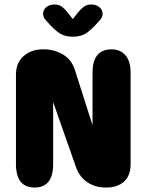

<svg xmlns="http://www.w3.org/2000/svg" viewBox="-20 -840 659 860"><path d="M135 0Q51.5 0 51.5 -105V-504.5Q51.5 -559.5 86 -589.2Q120.5 -619 171.5 -619H176Q223.5 -619 262.2 -595.8Q301 -572.5 315.5 -526.5L394.5 -279V-514.5Q394.5 -619 480 -619Q519 -619 542 -592.2Q565 -565.5 565 -514.5V-105Q565 -53.5 535.8 -26.8Q506.5 0 455.5 0H454.5Q407 0 371.5 -23.5Q336 -47 320 -92.5L218 -383V-105Q218 0 135 0ZM427.5 -750 417 -738Q390 -707.5 366.5 -691.5Q343 -675.5 306 -675.5Q269.5 -675.5 245.8 -691.8Q222 -708 195.5 -738L185 -750Q173 -762.5 173 -777.5Q173 -796 187.2 -808Q201.5 -820 224.5 -820Q243.5 -820 256.8 -810.2Q270 -800.5 281.5 -786L306 -754.5L331 -786Q342 -799.5 355.5 -809.8Q369 -820 388 -820Q411 -820 425.2 -808Q439.5 -796 439.5 -777.5Q439.5 -763.5 427.5 -750Z"/></svg>

Font: Sono Monospace ExtraBold
Style: Regular
Weight: 800
Version: Version 2.112